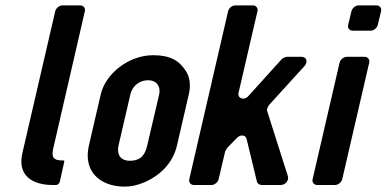

<svg xmlns="http://www.w3.org/2000/svg" viewBox="-20 -687 1436 713"><path d="M176 0H188C194 0 200 -5 202 -12L219 -88C219 -89 218 -91 217 -91H213C175 -91 171 -106 178 -137L295 -645C298 -657 290 -667 278 -667H212C200 -667 188 -657 185 -645L63 -118C44 -35 100 0 176 0Z M443 6C467 6 490 1 516 -10C574 -35 622 -81 637 -146L681 -336C689 -371 685 -400 671 -422C646 -462 612 -482 549 -482C458 -482 372 -414 354 -336L310 -146C288 -49 353 6 443 6ZM531 -389C561 -389 578 -366 571 -336L527 -148C520 -118 508 -90 462 -90C427 -90 413 -114 420 -146L464 -336C470 -363 493 -389 531 -389Z M700 0H765C777 0 789 -10 792 -22L816 -124C817 -127 822 -136 824 -138L860 -175C874 -189 893 -186 896 -170L934 -13C935 -6 944 0 951 0H1022C1040 0 1054 -17 1049 -33L972 -275C970 -281 975 -293 980 -298L1111 -442C1124 -457 1119 -476 1100 -476H1046C1040 -476 1029 -471 1025 -466L903 -331C887 -312 861 -321 866 -343L936 -645C939 -657 931 -667 919 -667H854C842 -667 830 -657 827 -645L683 -22C680 -10 688 0 700 0Z M1158 0H1224C1236 0 1248 -10 1251 -22L1351 -454C1354 -466 1346 -476 1334 -476H1268C1256 -476 1244 -466 1241 -454L1141 -22C1138 -10 1146 0 1158 0ZM1290 -573H1356C1368 -573 1380 -583 1383 -595L1395 -645C1398 -657 1390 -667 1378 -667H1312C1300 -667 1288 -657 1285 -645L1273 -595C1270 -583 1278 -573 1290 -573Z"/></svg>

Font: DIN Rundschrift
Style: MittelKursiv
Weight: 400
Version: Version 1.027